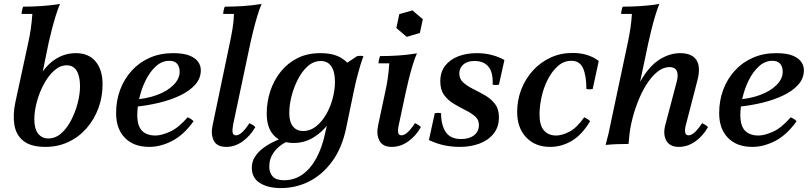

<svg xmlns="http://www.w3.org/2000/svg" viewBox="-20 -734 4133 979"><path d="M212 15Q138 15 100 -15Q62 -45 53.5 -96.5Q45 -148 58 -211L124 -516Q132 -552 137 -587Q142 -622 145 -663H90Q90 -671 92.5 -682Q95 -693 98 -700Q142 -700 189.5 -703Q237 -706 286 -714Q275 -689 264 -653Q253 -617 243.5 -580Q234 -543 228 -516L188 -320H168Q205 -392 255.5 -427.5Q306 -463 367 -463Q432 -463 467.5 -420.5Q503 -378 503 -304Q503 -239 481.5 -181.5Q460 -124 421 -79.5Q382 -35 328.5 -10Q275 15 212 15ZM226 -28Q262 -28 291.5 -53.5Q321 -79 342.5 -120.5Q364 -162 376 -208Q388 -254 388 -294Q388 -345 371 -373Q354 -401 320 -401Q286 -401 256 -374Q226 -347 203 -304Q180 -261 167.5 -213.5Q155 -166 155 -126Q155 -77 174.5 -52.5Q194 -28 226 -28Z M773 -43Q802 -43 845.5 -62Q889 -81 937 -136Q946 -132 953 -127.5Q960 -123 967 -116Q917 -46 858 -15.5Q799 15 741 15Q662 15 617 -31Q572 -77 572 -157Q572 -221 592.5 -276Q613 -331 651.5 -373.5Q690 -416 743.5 -439.5Q797 -463 862 -463Q916 -463 946.5 -450.5Q977 -438 990.5 -418.5Q1004 -399 1004 -376Q1004 -335 976 -303Q948 -271 899 -247.5Q850 -224 789 -209.5Q728 -195 663 -189L660 -226Q727 -230 780 -249.5Q833 -269 864.5 -300.5Q896 -332 896 -368Q896 -394 883 -409Q870 -424 844 -424Q806 -424 775.5 -396.5Q745 -369 723.5 -326Q702 -283 691 -235.5Q680 -188 680 -148Q680 -92 704 -67.5Q728 -43 773 -43Z M1134 15Q1086 15 1070 -17Q1054 -49 1064 -95L1152 -516Q1160 -553 1166 -590Q1172 -627 1173 -663H1118Q1118 -670 1120.5 -681.5Q1123 -693 1126 -700Q1171 -700 1218.5 -703Q1266 -706 1314 -714Q1303 -689 1292 -652.5Q1281 -616 1272 -579.5Q1263 -543 1257 -516L1169 -100Q1164 -75 1166 -59.5Q1168 -44 1183 -44Q1197 -44 1213.5 -58.5Q1230 -73 1252 -106Q1260 -102 1267.5 -97.5Q1275 -93 1282 -86Q1256 -41 1217 -13Q1178 15 1134 15Z M1478 -5Q1413 -5 1376.5 -43.5Q1340 -82 1340 -155Q1340 -214 1358 -269Q1376 -324 1411 -368Q1446 -412 1496.5 -437.5Q1547 -463 1613 -463Q1680 -463 1720 -438.5Q1760 -414 1781 -377L1725 -319Q1725 -261 1707 -205Q1689 -149 1655.5 -104Q1622 -59 1576.5 -32Q1531 -5 1478 -5ZM1525 -66Q1562 -66 1592 -90Q1622 -114 1643.5 -151.5Q1665 -189 1676.5 -233Q1688 -277 1688 -317Q1688 -368 1669.5 -395.5Q1651 -423 1616 -423Q1580 -423 1550.5 -397.5Q1521 -372 1499.5 -330.5Q1478 -289 1466.5 -243.5Q1455 -198 1455 -158Q1455 -112 1474 -89Q1493 -66 1525 -66ZM1412 225Q1346 225 1305 199Q1264 173 1264 122Q1264 91 1279 67Q1294 43 1317.5 24.5Q1341 6 1368 -7.5Q1395 -21 1418 -30L1443 -12Q1400 9 1376.5 42Q1353 75 1353 115Q1353 147 1370.5 166Q1388 185 1429 185Q1481 185 1522.5 155.5Q1564 126 1593 72.5Q1622 19 1637 -51L1653 -122L1703 -245V-382L1801 -448Q1817 -451 1833 -448Q1819 -410 1805 -357.5Q1791 -305 1783 -264L1745 -81Q1724 20 1674.5 88Q1625 156 1557.5 190.5Q1490 225 1412 225Z M1978 15Q1931 15 1914.5 -17Q1898 -49 1908 -95L1944 -264Q1952 -299 1957 -333.5Q1962 -368 1965 -411H1910Q1910 -419 1912.5 -430Q1915 -441 1918 -448Q1965 -448 2011 -451Q2057 -454 2106 -462Q2095 -438 2084 -401.5Q2073 -365 2064 -328.5Q2055 -292 2049 -264L2014 -100Q2008 -75 2010 -59.5Q2012 -44 2027 -44Q2041 -44 2057.5 -58.5Q2074 -73 2096 -106Q2105 -102 2112 -97.5Q2119 -93 2126 -86Q2101 -41 2061.5 -13Q2022 15 1978 15ZM2083 -681 2136 -636 2121 -566 2054 -546 2001 -591 2016 -662Z M2325 15Q2284 15 2245.5 7Q2207 -1 2167 -20L2197 -157Q2213 -160 2229 -157Q2229 -96 2253 -60.5Q2277 -25 2331 -25Q2372 -25 2397 -44Q2422 -63 2422 -97Q2422 -124 2402 -141Q2382 -158 2353 -172.5Q2324 -187 2294.5 -204.5Q2265 -222 2245 -249Q2225 -276 2225 -319Q2225 -367 2250 -399Q2275 -431 2317 -447Q2359 -463 2411 -463Q2452 -463 2488 -453.5Q2524 -444 2552 -428L2524 -302Q2508 -299 2492 -302Q2495 -364 2471 -393.5Q2447 -423 2399 -423Q2362 -423 2342 -404.5Q2322 -386 2322 -360Q2322 -331 2342.5 -313Q2363 -295 2393 -280Q2423 -265 2453 -248Q2483 -231 2503.5 -204.5Q2524 -178 2524 -136Q2524 -86 2496.5 -52Q2469 -18 2424 -1.5Q2379 15 2325 15Z M2785 15Q2709 15 2663 -33.5Q2617 -82 2617 -163Q2617 -224 2638 -278Q2659 -332 2697 -374Q2735 -416 2786.5 -440Q2838 -464 2899 -464Q2942 -464 2975.5 -453Q3009 -442 3033 -423L3002 -280Q2986 -277 2970 -280Q2970 -348 2953 -386Q2936 -424 2894 -424Q2855 -424 2825 -397.5Q2795 -371 2773.5 -329.5Q2752 -288 2741.5 -240Q2731 -192 2731 -150Q2731 -95 2753.5 -69Q2776 -43 2816 -43Q2845 -43 2882.5 -62Q2920 -81 2959 -136Q2968 -132 2975 -127.5Q2982 -123 2989 -116Q2947 -46 2895 -15.5Q2843 15 2785 15Z M3068 5Q3077 -27 3083 -53.5Q3089 -80 3094 -106L3181 -516Q3189 -553 3194.5 -590Q3200 -627 3202 -663H3147Q3147 -670 3149.5 -681.5Q3152 -693 3155 -700Q3199 -700 3247 -703Q3295 -706 3342 -714Q3332 -690 3321 -653.5Q3310 -617 3301 -580Q3292 -543 3286 -516L3199 -105Q3193 -79 3190 -53Q3187 -27 3185 0Q3154 0 3126.5 1Q3099 2 3068 5ZM3442 15Q3395 15 3377.5 -17Q3360 -49 3372 -95L3431 -319Q3440 -354 3430.5 -373Q3421 -392 3394 -392Q3362 -392 3332 -368Q3302 -344 3276.5 -303.5Q3251 -263 3231 -211.5Q3211 -160 3199 -105H3171Q3200 -240 3244.5 -318Q3289 -396 3341.5 -429.5Q3394 -463 3448 -463Q3508 -463 3531 -428Q3554 -393 3536 -324L3478 -100Q3471 -75 3473.5 -59.5Q3476 -44 3491 -44Q3505 -44 3521.5 -58.5Q3538 -73 3560 -106Q3569 -102 3576 -97.5Q3583 -93 3590 -86Q3565 -41 3525.5 -13Q3486 15 3442 15Z M3848 -43Q3877 -43 3920.5 -62Q3964 -81 4012 -136Q4021 -132 4028 -127.5Q4035 -123 4042 -116Q3992 -46 3933 -15.5Q3874 15 3816 15Q3737 15 3692 -31Q3647 -77 3647 -157Q3647 -221 3667.5 -276Q3688 -331 3726.5 -373.5Q3765 -416 3818.5 -439.5Q3872 -463 3937 -463Q3991 -463 4021.5 -450.5Q4052 -438 4065.5 -418.5Q4079 -399 4079 -376Q4079 -335 4051 -303Q4023 -271 3974 -247.5Q3925 -224 3864 -209.5Q3803 -195 3738 -189L3735 -226Q3802 -230 3855 -249.5Q3908 -269 3939.5 -300.5Q3971 -332 3971 -368Q3971 -394 3958 -409Q3945 -424 3919 -424Q3881 -424 3850.5 -396.5Q3820 -369 3798.5 -326Q3777 -283 3766 -235.5Q3755 -188 3755 -148Q3755 -92 3779 -67.5Q3803 -43 3848 -43Z"/></svg>

Font: Poltawski Nowy Medium
Style: Italic
Weight: 500
Italic angle: -12°
Version: Version 1.001;gftools[0.9.25]